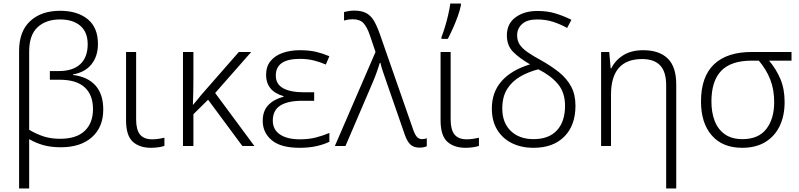

<svg xmlns="http://www.w3.org/2000/svg" viewBox="-20 -826 4521 1086"><path d="M320 -765Q418 -765 476 -717.5Q534 -670 534 -578Q534 -508 497.5 -462.5Q461 -417 393 -405V-402Q475 -392 519.5 -343Q564 -294 564 -206Q564 -107 500 -50Q436 7 324 7Q270 7 227.5 -4.5Q185 -16 145 -39V240H88V-538Q88 -649 151 -707Q214 -765 320 -765ZM319 -716Q240 -716 192.5 -672Q145 -628 145 -534V-92Q185 -68 226.5 -54.5Q268 -41 320 -41Q412 -41 459 -85.5Q506 -130 506 -209Q506 -289 459 -332Q412 -375 318 -375H262V-424H312Q392 -424 434 -463Q476 -502 476 -576Q476 -644 434.5 -680Q393 -716 319 -716Z M750 -532V-150Q750 -92 772 -65Q794 -38 841 -38Q860 -38 879 -41Q898 -44 910 -47V-1Q898 4 876.5 7Q855 10 834 10Q769 10 731 -24.5Q693 -59 693 -146V-532Z M1401 -532 1197 -300 1419 0H1351L1157 -262L1074 -180V0H1015V-532H1074V-391Q1074 -301 1071 -232Q1085 -248 1096 -261.5Q1107 -275 1119 -290L1331 -532Z M1757 -304V-256H1690Q1608 -256 1565.5 -229Q1523 -202 1523 -144Q1523 -93 1563.5 -65.5Q1604 -38 1677 -38Q1727 -38 1767.5 -48.5Q1808 -59 1843 -74V-24Q1815 -10 1772.5 0Q1730 10 1674 10Q1568 10 1517 -33Q1466 -76 1466 -142Q1466 -199 1498 -232Q1530 -265 1584 -279V-282Q1533 -297 1509 -327.5Q1485 -358 1485 -402Q1485 -450 1510.5 -481Q1536 -512 1579.5 -527Q1623 -542 1676 -542Q1729 -542 1767 -533Q1805 -524 1843 -508L1823 -461Q1791 -475 1755 -484Q1719 -493 1676 -493Q1540 -493 1540 -399Q1540 -350 1581.5 -327Q1623 -304 1701 -304Z M1874 0 2104 -532 2073 -624Q2056 -674 2035.5 -695.5Q2015 -717 1976 -717Q1961 -717 1948.5 -715Q1936 -713 1926 -710V-758Q1938 -761 1952.5 -763.5Q1967 -766 1984 -766Q2024 -766 2050.5 -752.5Q2077 -739 2095 -708.5Q2113 -678 2130 -629L2318 -90Q2328 -62 2339.5 -50.5Q2351 -39 2367 -39Q2375 -39 2382.5 -40.5Q2390 -42 2394 -44V1Q2378 9 2352 9Q2320 9 2301.5 -8.5Q2283 -26 2270 -63L2170 -351Q2160 -381 2148.5 -413.5Q2137 -446 2132 -470H2128Q2120 -443 2109.5 -414Q2099 -385 2087 -357L1934 0Z M2529 -532V-150Q2529 -92 2551 -65Q2573 -38 2620 -38Q2639 -38 2658 -41Q2677 -44 2689 -47V-1Q2677 4 2655.5 7Q2634 10 2613 10Q2548 10 2510 -24.5Q2472 -59 2472 -146V-532ZM2477 -606V-616Q2487 -641 2497 -674Q2507 -707 2515 -741.5Q2523 -776 2527 -806H2587V-796Q2582 -770 2570 -736Q2558 -702 2542.5 -667.5Q2527 -633 2513 -606Z M3020 -764Q3076 -764 3122 -750Q3168 -736 3212 -714L3188 -668Q3148 -690 3107 -703Q3066 -716 3018 -716Q2962 -716 2933.5 -690.5Q2905 -665 2905 -626Q2905 -596 2919.5 -574Q2934 -552 2964 -531Q2994 -510 3042 -484Q3099 -452 3142.5 -417Q3186 -382 3210.5 -336.5Q3235 -291 3235 -228Q3235 -117 3172 -53.5Q3109 10 2998 10Q2928 10 2875 -16.5Q2822 -43 2792 -92.5Q2762 -142 2762 -212Q2762 -305 2817.5 -367.5Q2873 -430 2978 -462Q2916 -498 2881.5 -533.5Q2847 -569 2847 -626Q2847 -692 2896 -728Q2945 -764 3020 -764ZM3025 -434Q2970 -420 2923.5 -393.5Q2877 -367 2849 -323Q2821 -279 2821 -212Q2821 -132 2869 -85.5Q2917 -39 2998 -39Q3084 -39 3130 -88.5Q3176 -138 3176 -228Q3176 -303 3135.5 -351Q3095 -399 3025 -434Z M3618 -542Q3709 -542 3757 -495Q3805 -448 3805 -348V240H3748V-344Q3748 -420 3714 -456Q3680 -492 3612 -492Q3436 -492 3436 -290V0H3380V-532H3426L3434 -440H3438Q3459 -484 3504.5 -513Q3550 -542 3618 -542Z M4418 -249Q4418 -172 4390.5 -114Q4363 -56 4309.5 -23Q4256 10 4178 10Q4067 10 4006 -60Q3945 -130 3945 -252Q3945 -392 4018.5 -462Q4092 -532 4232 -532H4457V-483H4330Q4370 -436 4394 -379.5Q4418 -323 4418 -249ZM4004 -252Q4004 -190 4022.5 -142Q4041 -94 4080 -66.5Q4119 -39 4180 -39Q4270 -39 4314.5 -96.5Q4359 -154 4359 -248Q4359 -320 4336.5 -377Q4314 -434 4272 -483H4232Q4115 -483 4059.5 -425.5Q4004 -368 4004 -252Z"/></svg>

Font: BC Sans Light
Style: Regular
Weight: 300
Designer: Monotype Design Team
Foundry: Monotype Imaging Inc.
Version: Version 2.000;GOOG;noto-source:20170915:90ef993387c0